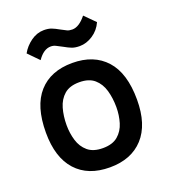

<svg xmlns="http://www.w3.org/2000/svg" viewBox="-131 -795 789 899"><g transform="rotate(-20 263.0 -345.5)"><path d="M129 -573 78 -625Q95 -656 125.5 -678Q156 -700 191 -700Q213 -700 228.5 -694Q244 -688 265 -676Q283 -666 293 -661.5Q303 -657 318 -657Q352 -657 387 -701L438 -650Q422 -614 390 -593Q358 -572 324 -572Q301 -572 285.5 -578Q270 -584 249 -596Q231 -605 220 -611Q209 -617 195 -617Q159 -617 129 -573ZM36 -245Q36 -377 95.5 -443.5Q155 -510 263 -510Q370 -510 430 -443.5Q490 -377 490 -245Q490 -121 430 -55.5Q370 10 263 10Q155 10 95.5 -55.5Q36 -121 36 -245ZM263 -86Q311 -86 338 -109Q365 -132 376 -168.5Q387 -205 387 -245Q387 -290 376 -328.5Q365 -367 338 -390.5Q311 -414 263 -414Q215 -414 188 -390.5Q161 -367 150 -328.5Q139 -290 139 -245Q139 -205 150 -168.5Q161 -132 188 -109Q215 -86 263 -86Z"/></g></svg>

Font: Haskoy SemiBold
Style: Regular
Weight: 600
Designer: Ertekin Erdin
Foundry: Ertekin Erdin
Version: Version 1.500; ttfautohint (v1.8.3)